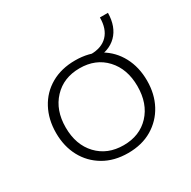

<svg xmlns="http://www.w3.org/2000/svg" viewBox="-122 -617 739 744"><g transform="rotate(-30 248.0 -245.0)"><path d="M248 10Q186 10 140 -17Q94 -44 69 -90.5Q44 -137 44 -197Q44 -257 69 -304Q94 -351 140 -377.5Q186 -404 248 -404Q310 -404 355.5 -377.5Q401 -351 426 -304Q451 -257 451 -197Q451 -137 426 -90.5Q401 -44 355.5 -17Q310 10 248 10ZM248 -25Q320 -25 364 -72Q408 -119 408 -197Q408 -274 364 -321.5Q320 -369 248 -369Q176 -369 131.5 -321.5Q87 -274 87 -197Q87 -119 131.5 -72Q176 -25 248 -25ZM305 -369V-394H313Q362 -394 388.5 -421.5Q415 -449 415 -500H451Q450 -438 415.5 -403.5Q381 -369 318 -369Z"/></g></svg>

Font: Rokkitt ExtraLight
Style: Regular
Weight: 250
Version: Version 3.103